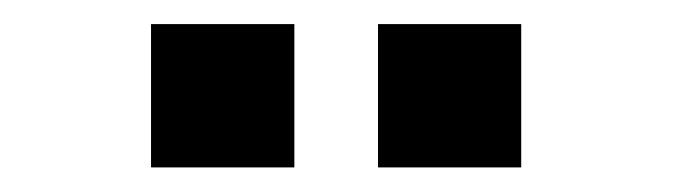

<svg xmlns="http://www.w3.org/2000/svg" viewBox="-20 -778 550 157"><path d="M220.7 -641.1V-758.3H103.5V-641.1ZM406.2 -641.1V-758.3H289.1V-641.1Z"/></svg>

Font: Winston SemiBold
Style: Regular
Weight: 600
Designer: Vernon Adams, Kim Jin-seong, David Berlow, Cristiano Sobral
Foundry: The Winston Project Authors
Version: Version 3.004